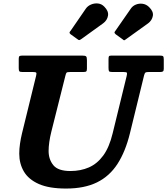

<svg xmlns="http://www.w3.org/2000/svg" viewBox="-20 -1072 968 1112"><path d="M690 -844.5Q695.5 -839.5 698 -838.8Q700.5 -838 706.5 -842.5L838 -937Q860.5 -954 865.2 -979.8Q870 -1005.5 843 -1031.5Q827 -1047 806.5 -1050Q786 -1053 767.2 -1045.5Q748.5 -1038 738 -1022.5L648 -893Q642.5 -886.5 643 -883Q643.5 -879.5 650.5 -873ZM428 -845.5Q435.5 -839 439.5 -839.8Q443.5 -840.5 452 -846.5L577.5 -937Q601 -954.5 605.5 -981Q610 -1007.5 584 -1033.5Q568.5 -1049.5 547.8 -1051.8Q527 -1054 507.8 -1046Q488.5 -1038 477.5 -1022.5L389.5 -894.5Q383.5 -888 382.8 -883.8Q382 -879.5 389 -873.5ZM358.5 -632.5Q362 -647.5 365.5 -651.2Q369 -655 388 -655H463.5Q476 -655 479.8 -658.8Q483.5 -662.5 483.5 -675V-724Q483.5 -741.5 478.2 -745.8Q473 -750 456.5 -750H109.5Q97.5 -750 93 -747Q88.5 -744 88.5 -731.5V-677Q88.5 -663.5 92 -659.2Q95.5 -655 109.5 -655H169.5Q187.5 -655 190 -650.8Q192.5 -646.5 189 -632.5L107.5 -300Q100 -269 95.8 -239.5Q91.5 -210 91.5 -182Q91.5 -124.5 118.2 -78.8Q145 -33 204.5 -6.5Q264 20 362.5 20Q469 20 541.8 -15.8Q614.5 -51.5 660.5 -122.8Q706.5 -194 732.5 -300L814.5 -635.5Q818 -648.5 822.2 -651.8Q826.5 -655 843 -655H908Q919 -655 923.8 -658.5Q928.5 -662 928.5 -673.5V-727.5Q928.5 -742.5 924.5 -746.2Q920.5 -750 906.5 -750H624.5Q613 -750 610.8 -745.5Q608.5 -741 608.5 -729.5V-679.5Q608.5 -665 611.2 -660Q614 -655 629 -655H694.5Q713 -655 715 -650.5Q717 -646 713.5 -631.5L632.5 -300Q613 -219 578 -171.2Q543 -123.5 495 -102.5Q447 -81.5 387.5 -81.5Q316.5 -81.5 289 -115.2Q261.5 -149 261.5 -197.5Q261.5 -221 265.5 -249.5Q269.5 -278 277.5 -310Z"/></svg>

Font: Besley
Style: Bold Italic
Weight: 700
Italic angle: -13°
Designer: Owen Earl
Foundry: indestructible type*
Version: Version 2.001